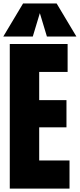

<svg xmlns="http://www.w3.org/2000/svg" viewBox="-20 -1121 475 1141"><path d="M38.1 0V-859.4H381.8V-693.4H212.9V-525.9H375V-364.3H212.9V-167.5H393.1V0ZM-0.5 -903.8 117.2 -1100.6H316.4L434.1 -903.8H258.8L216.8 -1043L174.8 -903.8Z"/></svg>

Font: webenart
Style: Regular
Weight: 400
Designer: Vernon Adams
Foundry: Vernon Adams
Version: Version 2.116; ttfautohint (v1.8.3)